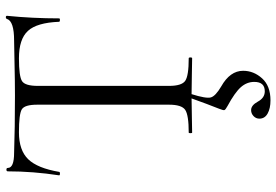

<svg xmlns="http://www.w3.org/2000/svg" viewBox="-168 -526 969 674"><g transform="rotate(-90 317.0 -189.5)"><path d="M587 -650Q588 -654 593 -654Q598 -654 598 -650Q589 -560 589 -467Q589 -464 583.5 -464Q578 -464 577 -467Q574 -545 545 -576.5Q516 -608 449 -608Q385 -608 368.5 -597Q352 -586 352 -542V-81Q352 -37 369.5 -24.5Q387 -12 449 -12Q452 -12 452 -6Q452 0 449 0Q434 0 392 -1Q350 -2 323 -2Q307 49 311.5 65.5Q316 82 350 102Q405 133 405 179Q405 216 378.5 245.5Q352 275 301 275Q273 275 255 265Q237 255 237 236Q237 224 246 215.5Q255 207 267 207Q284 207 297 231Q310 255 333 255Q366 255 366 218Q366 192 347.5 171Q329 150 281 124Q268 117 267 113Q266 109 272 94Q288 54 308 -2Q284 -2 244 -1Q204 0 188 0Q186 0 186 -6Q186 -12 188 -12Q250 -12 268 -24.5Q286 -37 286 -81V-544Q286 -588 269.5 -598Q253 -608 189 -608Q126 -608 94.5 -575.5Q63 -543 50 -466Q49 -464 43.5 -464Q38 -464 38 -467Q52 -559 52 -647Q52 -652 58 -652Q64 -652 64 -647Q64 -625 117 -625Q203 -622 318 -622Q370 -622 430.5 -623.5Q491 -625 511 -625Q579 -625 587 -650Z"/></g></svg>

Font: Cormorant
Style: Regular
Weight: 400
Designer: Christian Thalmann (Catharsis Fonts)
Version: Version 1.000;PS 001.000;hotconv 1.0.70;makeotf.lib2.5.58329